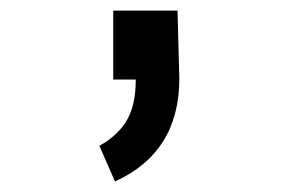

<svg xmlns="http://www.w3.org/2000/svg" viewBox="-20 -154 558 366"><path d="M195.8 -133.8H318.4L321.8 -5.4V-3.9Q321.8 136.2 199.2 191.9L169.4 124Q204.6 104.5 221.7 75.4Q238.8 46.4 238.8 -2.4H195.8Z"/></svg>

Font: FantasqueSansM Nerd Font
Style: Regular
Weight: 400
Monospace: yes
Designer: Jany Belluz
Version: Version 1.8.0 ; ttfautohint (v1.8.2);Nerd Fonts 3.4.0